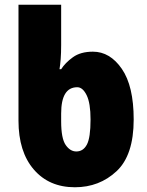

<svg xmlns="http://www.w3.org/2000/svg" viewBox="-20 -780 621 810"><path d="M544 -276Q544 -417 494 -489.5Q444 -562 372 -562Q320 -562 287.5 -538.5Q255 -515 238 -488H231Q234 -505 236 -530.5Q238 -556 238 -590V-760H58V-271Q58 -140 122.5 -65Q187 10 296 10Q399 10 471.5 -57.5Q544 -125 544 -276ZM238 -268V-301Q238 -412 306 -412Q329 -412 345.5 -378.5Q362 -345 362 -276Q362 -199 346.5 -170Q331 -141 302 -141Q276 -141 257 -168.5Q238 -196 238 -268Z"/></svg>

Font: Noto Sans UI SemiCondensed Black
Style: Regular
Weight: 900
Width: 4
Designer: Monotype Design Team
Foundry: Monotype Imaging Inc.
Version: 1.001